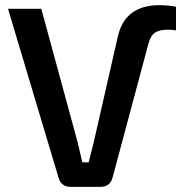

<svg xmlns="http://www.w3.org/2000/svg" viewBox="-20 -724 702 744"><path d="M252 0Q235 0 223 -9.5Q211 -19 207 -35L11 -690H140L281 -172L299 -95H324Q327 -110 334.5 -138Q342 -166 343 -172L437 -584Q465 -704 598 -704Q629 -704 662 -698V-606Q650 -609 630 -609Q597 -609 580 -597Q563 -585 555 -554L416 -35Q406 0 370 0Z"/></svg>

Font: Exo 2 Semi Bold
Style: Regular
Weight: 600
Designer: Natanael Gama
Version: Version 1.001;PS 001.001;hotconv 1.0.88;makeotf.lib2.5.64775